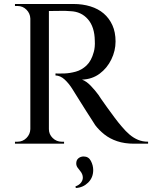

<svg xmlns="http://www.w3.org/2000/svg" viewBox="-20 -720 762 962"><path d="M212 -700H349Q394 -700 433 -688Q472 -676 499.5 -652.5Q527 -629 543 -594Q559 -559 559 -512Q559 -466 538 -422.5Q517 -379 479.5 -351Q442 -323 391 -321Q413 -313 435 -290Q457 -267 473 -245Q473 -244 485.5 -226Q498 -208 517 -181.5Q536 -155 555.5 -129Q575 -103 590 -86Q610 -62 629.5 -45.5Q649 -29 671.5 -19.5Q694 -10 722 -10V0H652Q604 0 567 -12.5Q530 -25 503 -46.5Q476 -68 457 -93Q453 -100 440.5 -119Q428 -138 412.5 -162.5Q397 -187 382 -211Q367 -235 356 -252.5Q345 -270 342 -275Q325 -302 304 -321.5Q283 -341 258 -342V-352Q259 -352 272.5 -351.5Q286 -351 304 -352Q330 -353 359.5 -361Q389 -369 413.5 -392Q438 -415 450 -460Q453 -470 454.5 -485Q456 -500 455 -516Q454 -585 420.5 -623.5Q387 -662 333 -664Q310 -666 285 -665.5Q260 -665 242 -665Q224 -665 222 -665Q222 -666 219.5 -674.5Q217 -683 214.5 -691.5Q212 -700 212 -700ZM225 -700V0H132V-700ZM135 -73V0H55V-10Q55 -10 61.5 -10Q68 -10 68 -10Q94 -10 112.5 -28.5Q131 -47 132 -73ZM135 -627H132Q131 -653 112.5 -671.5Q94 -690 68 -690Q68 -690 61.5 -690Q55 -690 55 -690V-700H135ZM222 -73H225Q225 -47 244 -28.5Q263 -10 289 -10Q290 -10 295.5 -10Q301 -10 301 -10V0H222ZM362 99Q362 82 373 73Q384 64 399 64Q424 64 435.5 86.5Q447 109 447 132Q447 170 421.5 195Q396 220 360 222L358 214Q377 207 386 195Q395 183 395 170Q395 161 391.5 152.5Q388 144 382 137Q375 129 368.5 119.5Q362 110 362 99Z"/></svg>

Font: Cinzel Medium
Style: Regular
Weight: 500
Designer: Natanael Gama
Version: Version 2.000